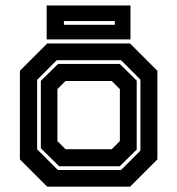

<svg xmlns="http://www.w3.org/2000/svg" viewBox="-20 -704 668 724"><path d="M158 0 55 -103V-437L158 -540H470.5L573.5 -437V-103L470.5 0ZM198 -63H436.5L509.5 -136V-404L436.5 -477H194L120 -403V-141ZM203 -77 134 -145V-399L199 -463H431.5L495.5 -400V-140L431.5 -77ZM227 -141.5H401.5L432 -172V-368L401.5 -398.5H227L196.5 -368V-172ZM156 -555.5V-683.5H472V-555.5ZM221 -610.5H413V-624.5H221Z"/></svg>

Font: Tourney Thin
Style: Bold
Weight: 700
Version: Version 1.015